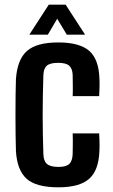

<svg xmlns="http://www.w3.org/2000/svg" viewBox="-20 -790 481 819"><path d="M48 -145Q47 -175 46.5 -216Q46 -257 46 -301Q46 -345 46.5 -385Q47 -425 48 -453Q54 -537 95.5 -573Q137 -609 228 -609Q319 -609 360 -573.5Q401 -538 404 -457Q405 -439 404.5 -415.5Q404 -392 403 -380H290Q291 -400 290.5 -426Q290 -452 290 -470Q289 -497 275.5 -509.5Q262 -522 228 -522Q194 -522 180 -510Q166 -498 165 -469Q162 -377 162 -299.5Q162 -222 165 -133Q166 -103 180.5 -90.5Q195 -78 229 -78Q263 -78 276 -91Q289 -104 290 -134Q290 -152 290.5 -172Q291 -192 290 -221H403Q404 -209 404.5 -185.5Q405 -162 404 -145Q401 -63 360 -27Q319 9 229 9Q134 9 93.5 -27.5Q53 -64 48 -145ZM105 -642 188 -770H260L343 -642H265L224 -710L184 -642Z"/></svg>

Font: Big Shoulders Text
Style: Bold
Weight: 700
Designer: Patric King
Foundry: XO Type Co
Version: Version 1.000; ttfautohint (v1.8.2)